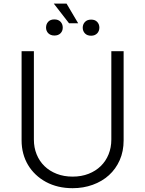

<svg xmlns="http://www.w3.org/2000/svg" viewBox="-20 -1004 784 1037"><path d="M163 -727.3V-250.4Q163 -207 177.9 -170.3Q192.8 -133.5 220.2 -106.9Q247.5 -80.3 286.2 -65.2Q324.9 -50.1 372.2 -50.1Q419.7 -50.1 458.3 -65.2Q496.8 -80.3 524.1 -106.9Q551.5 -133.5 566.4 -170.3Q581.3 -207 581.3 -250.4V-727.3H647.7V-245.7Q647.7 -186.8 626.6 -139Q605.5 -91.3 568.4 -57.7Q531.2 -24.1 480.8 -5.9Q430.4 12.4 372.2 12.4Q290.8 12.4 228.3 -21.3Q197.4 -38 172.9 -61.3Q148.4 -84.5 131.4 -113.1Q114.3 -141.7 105.5 -175.1Q96.6 -208.5 96.6 -245.7V-727.3ZM228.7 -854.8Q228.7 -873.9 240.4 -886.5Q252.1 -899.1 273.4 -899.1Q295.1 -899.1 307 -886.5Q318.9 -873.9 318.9 -854.8Q318.9 -836.6 307 -824.4Q295.1 -812.1 273.8 -812.1Q263.1 -812.1 254.6 -815.5Q246.1 -818.9 240.4 -824.8Q234.7 -830.6 231.7 -838.4Q228.7 -846.2 228.7 -854.8ZM426.8 -854.4Q426.8 -872.5 438.7 -885.3Q450.6 -898.1 472.3 -898.1Q493.6 -898.1 505.1 -885.5Q516.7 -872.9 516.7 -854.8Q516.7 -846.2 513.8 -838.2Q511 -830.3 505.3 -824.2Q499.6 -818.2 491.3 -814.6Q483 -811.1 472.3 -811.1Q450.6 -811.1 438.7 -823.7Q426.8 -836.3 426.8 -854.4ZM339.5 -984.4 402.3 -878.2H353L270.6 -984.4Z"/></svg>

Font: Inter P Light
Style: Regular
Weight: 300
Designer: Rasmus Andersson
Foundry: rsms
Version: Version 3.018;git-588b23468